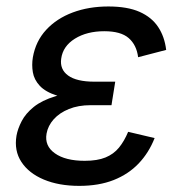

<svg xmlns="http://www.w3.org/2000/svg" viewBox="-20 -573 577 602"><path d="M228.5 9.8Q164.6 9.8 117.4 -10Q70.3 -29.8 47.1 -65.2Q23.9 -100.6 31.7 -147.5Q35.6 -169.4 48.1 -193.4Q60.5 -217.3 85.9 -237.8Q111.3 -258.3 153.8 -271.2Q196.3 -284.2 259.8 -284.2H335.9L329.6 -243.2H264.2Q225.6 -243.2 196 -231.2Q166.5 -219.2 148.4 -199Q130.4 -178.7 126 -154.3Q119.1 -115.7 152.1 -92.3Q185.1 -68.8 245.6 -68.8Q285.2 -68.8 310.8 -79.3Q336.4 -89.8 353 -110.1Q369.6 -130.4 381.8 -159.7L464.8 -140.1Q446.8 -94.2 414.8 -60.5Q382.8 -26.9 336.4 -8.5Q290 9.8 228.5 9.8ZM256.3 -261.7Q195.3 -261.7 158.9 -273.2Q122.6 -284.7 104.7 -304Q86.9 -323.2 83 -346.4Q79.1 -369.6 83 -393.1Q91.8 -443.8 124.8 -479.5Q157.7 -515.1 208 -533.9Q258.3 -552.7 319.8 -552.7Q379.4 -552.7 417.5 -535.9Q455.6 -519 475.8 -488.5Q496.1 -458 501 -416.5L413.1 -393.6Q408.2 -432.1 383.5 -453.6Q358.9 -475.1 307.1 -475.1Q252.4 -475.1 214.8 -451.7Q177.2 -428.2 171.9 -389.2Q167 -355.5 193.6 -336.2Q220.2 -316.9 275.9 -316.9H341.3L332.5 -261.7Z"/></svg>

Font: Inter Variable
Style: Italic
Weight: 400
Italic angle: -9.39999°
Designer: Rasmus Andersson
Foundry: rsms
Version: Version 4.001;git-9221beed3